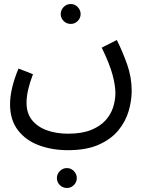

<svg xmlns="http://www.w3.org/2000/svg" viewBox="-20 -517 725 955"><path d="M30 1Q30 -35 40 -79Q50 -123 72 -176L144 -148Q128 -106 120 -71Q112 -36 112 -6Q112 46 139 80Q166 114 213 131Q260 148 319 148Q386 148 431.5 130Q477 112 504 82.5Q531 53 542.5 17Q554 -19 554 -54Q554 -92 539.5 -146Q525 -200 486 -280L561 -318Q590 -260 612.5 -196.5Q635 -133 635 -65Q635 -17 620 35Q605 87 569 131Q533 175 471.5 202.5Q410 230 318 230Q240 230 174.5 206Q109 182 69.5 131Q30 80 30 1ZM332 -398Q311 -398 296.5 -412.5Q282 -427 282 -447Q282 -467 296.5 -482Q311 -497 332 -497Q352 -497 366.5 -482Q381 -467 381 -447Q381 -427 366.5 -412.5Q352 -398 332 -398ZM313 418Q292 418 277.5 403.5Q263 389 263 369Q263 349 277.5 334Q292 319 313 319Q333 319 347.5 334Q362 349 362 369Q362 389 347.5 403.5Q333 418 313 418Z"/></svg>

Font: Noto IKEA Arabic
Style: Regular
Weight: 400
Designer: Monotype Design Team
Foundry: Monotype Imaging Inc.
Version: Version 1.200